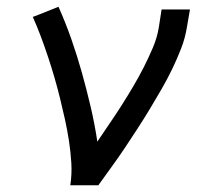

<svg xmlns="http://www.w3.org/2000/svg" viewBox="-20 -548 640 568"><path d="M188 0Q193 -33 191 -66Q189 -99 184 -131.5Q179 -164 172 -195.5Q165 -227 157.5 -257.5Q150 -288 141 -319Q132 -350 122 -380Q112 -410 101 -439.5Q90 -469 77 -498L88 -502L153 -528Q174 -481 191 -432.5Q208 -384 222 -334Q236 -284 248 -233Q260 -182 268 -129Q286 -156 304.5 -183Q323 -210 340.5 -237.5Q358 -265 374.5 -293Q391 -321 405.5 -349.5Q420 -378 432.5 -407.5Q445 -437 450 -468L458 -520H542L533 -468Q528 -436 516 -405Q504 -374 489.5 -344Q475 -314 458 -284.5Q441 -255 423.5 -226Q406 -197 387.5 -168.5Q369 -140 350 -111.5Q331 -83 311 -55.5Q291 -28 271 0Z"/></svg>

Font: Zed Sans Extended
Style: Italic
Weight: 400
Width: 7
Italic angle: -9°
Designer: Belleve Invis
Foundry: Belleve Invis
Version: Version 1.0.0; ttfautohint (v1.8.4)